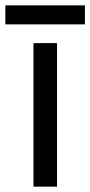

<svg xmlns="http://www.w3.org/2000/svg" viewBox="-40 -697 337 717"><path d="M173 0H85V-536H173ZM277 -677V-606H-20V-677Z"/></svg>

Font: Noto Sans Kannada
Style: Regular
Weight: 400
Designer: Jelle Bosma - Monotype Design Team
Foundry: Monotype Imaging Inc.
Version: Version 2.003